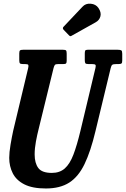

<svg xmlns="http://www.w3.org/2000/svg" viewBox="-20 -1025 696 1061"><path d="M276 -649 194.5 -316Q185.5 -281 178.5 -243.2Q171.5 -205.5 171.5 -171.5Q171.5 -124 191.5 -96.8Q211.5 -69.5 266.5 -69.5Q310 -69.5 338 -94.2Q366 -119 385.5 -170Q405 -221 424 -300L507.5 -649.5Q510.5 -662 507.5 -666.5Q504.5 -671 488 -671H468.5Q455 -671 451.8 -675.5Q448.5 -680 448.5 -693V-728.5Q448.5 -740 450.8 -745Q453 -750 464 -750H631Q645.5 -750 650.5 -746.5Q655.5 -743 655.5 -728V-691Q655.5 -678 651.5 -674.5Q647.5 -671 635.5 -671H624Q606 -671 600.5 -667Q595 -663 591.5 -648L507.5 -300Q481 -188.5 447.2 -118.5Q413.5 -48.5 362.8 -16Q312 16.5 233.5 16.5Q159 16.5 114.5 -6.2Q70 -29 50.5 -67.5Q31 -106 31 -152.5Q31 -182.5 38.2 -225.5Q45.5 -268.5 53 -303L135.5 -648Q138.5 -661 136.5 -666Q134.5 -671 118.5 -671H107Q94 -671 90.2 -675Q86.5 -679 86.5 -692.5V-729.5Q86.5 -742.5 90.5 -746.2Q94.5 -750 107.5 -750H328.5Q341.5 -750 345 -746Q348.5 -742 348.5 -728V-689Q348.5 -678 345 -674.5Q341.5 -671 330 -671H302.5Q287.5 -671 283.5 -666.5Q279.5 -662 276 -649ZM524 -981Q540.5 -956.5 535 -935Q529.5 -913.5 509 -902L378.5 -829Q372.5 -825 369 -825Q365.5 -825 360.5 -830.5L331.5 -860.5Q323.5 -869.5 331.5 -877.5L435.5 -987.5Q453 -1007 481.2 -1004.5Q509.5 -1002 524 -981Z"/></svg>

Font: Besley* Condensed Semi
Style: Italic
Weight: 600
Width: 3
Italic angle: -13°
Designer: Owen Earl
Foundry: indestructible type*
Version: Version 3.000; ttfautohint (v1.8.3)